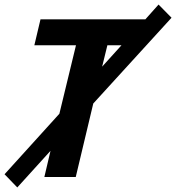

<svg xmlns="http://www.w3.org/2000/svg" viewBox="-69 -778 774 844"><path d="M7 46 -49 -12 192 -278 265 -579H82L109 -693H570L628 -758L685 -700L341 -323L264 0H126L153 -115ZM380 -485 465 -579H403Z"/></svg>

Font: Ubuntu Sans Mono
Style: Italic
Weight: 400
Italic angle: -13.5°
Monospace: yes
Designer: Dalton Maag Ltd
Foundry: Dalton Maag Ltd
Version: Version 1.006